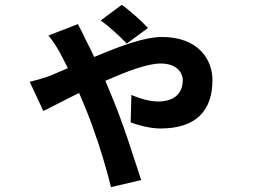

<svg xmlns="http://www.w3.org/2000/svg" viewBox="-20 -681 1040 789"><path d="M588 -566C564 -593 509 -642 480 -661L394 -597C430 -571 471 -533 501 -502L588 -566ZM560 59C550 28 537 -13 522 -57L519 -67C514 -81 510 -95 505 -109L500 -124C498 -129 496 -135 494 -140L491 -150C472 -203 453 -254 437 -291C430 -308 422 -328 413 -349C500 -387 584 -420 641 -420C703 -420 731 -385 731 -352C731 -300 699 -264 630 -264C597 -264 556 -275 520 -291L517 -178C546 -167 596 -153 639 -153C789 -153 853 -229 853 -352C853 -440 791 -529 646 -529C574 -529 478 -493 377 -451L367 -447C353 -476 340 -504 329 -524C322 -539 310 -564 300 -582L179 -535C197 -514 214 -486 225 -467C234 -450 246 -426 259 -401C234 -391 212 -380 189 -371C175 -365 140 -354 102 -345L158 -225C185 -237 239 -267 305 -299C314 -280 321 -260 329 -242C344 -206 361 -161 376 -115L380 -105C381 -100 383 -95 385 -90L388 -80C407 -21 424 38 436 88L560 59Z"/></svg>

Font: Glow Sans SC Normal
Style: Bold
Weight: 700
Designer: Ryoko NISHIZUKA (kana, bopomofo & ideographs); Paul D. Hunt (Latin, Greek & Cyrillic); Sandoll Communications, Soo-young
Version: Version 0.93